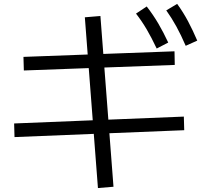

<svg xmlns="http://www.w3.org/2000/svg" viewBox="-20 -875 1040 988"><path d="M484 92.7 416.6 -786 496.7 -792.7 564 86ZM54.7 -169.6 52.7 -239.7 926 -275 928 -205ZM102.7 -512.3 100.7 -582.3 878 -611 879.3 -540.9ZM786.3 -625.3Q759.6 -681.6 734.8 -724Q709.9 -766.3 679.9 -805L735 -841.7Q768.3 -798.7 794.7 -753.8Q821 -709 845.7 -656ZM935.6 -639.3Q911.3 -695.6 887.4 -739Q863.6 -782.3 835.6 -821.6L891.7 -855Q923.3 -811.3 947.7 -765.5Q972 -719.7 995 -666Z"/></svg>

Font: M PLUS 2 Thin
Style: Regular
Weight: 100
Designer: Coji Morishita
Foundry: UNDERFOREST DESIGN
Version: Version 1.001